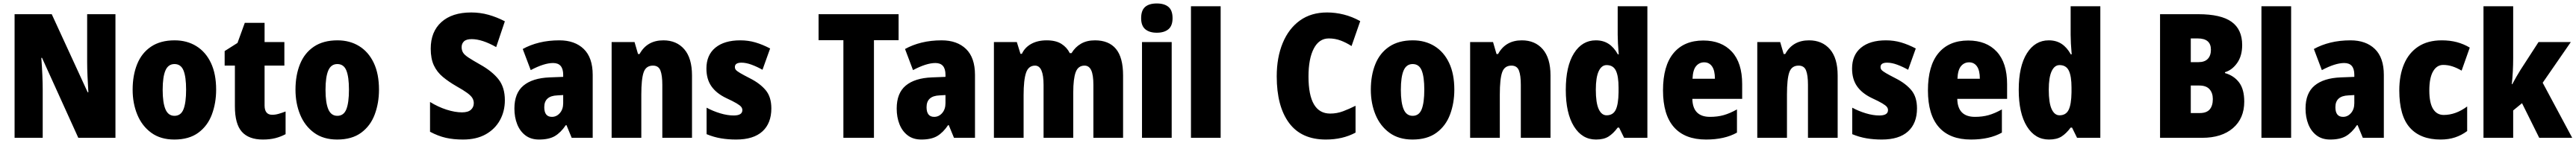

<svg xmlns="http://www.w3.org/2000/svg" viewBox="-20 -796 14836 826"><path d="M645 0H431L222 -462H218Q222 -410 224 -362Q226 -314 226 -281V0H64V-714H278L485 -263H489Q486 -311 484 -356.5Q482 -402 482 -436V-714H645Z M1225 -278Q1225 -201 1200.5 -135Q1176 -69 1122.5 -29.5Q1069 10 984 10Q905 10 851.5 -29Q798 -68 771 -133.5Q744 -199 744 -278Q744 -361 770 -425.5Q796 -490 850 -526.5Q904 -563 986 -563Q1057 -563 1111 -529.5Q1165 -496 1195 -432.5Q1225 -369 1225 -278ZM917 -277Q917 -203 933 -165Q949 -127 985 -127Q1022 -127 1037 -165Q1052 -203 1052 -278Q1052 -352 1037 -389Q1022 -426 985 -426Q949 -426 933 -389Q917 -352 917 -277Z M1548 -133Q1566 -133 1585 -138.5Q1604 -144 1625 -152V-21Q1597 -6 1565.5 2Q1534 10 1494 10Q1413 10 1373 -35Q1333 -80 1333 -182V-417H1274V-501L1348 -548L1390 -664H1504V-553H1618V-417H1504V-187Q1504 -133 1548 -133Z M2163 -278Q2163 -201 2138.5 -135Q2114 -69 2060.5 -29.5Q2007 10 1922 10Q1843 10 1789.5 -29Q1736 -68 1709 -133.5Q1682 -199 1682 -278Q1682 -361 1708 -425.5Q1734 -490 1788 -526.5Q1842 -563 1924 -563Q1995 -563 2049 -529.5Q2103 -496 2133 -432.5Q2163 -369 2163 -278ZM1855 -277Q1855 -203 1871 -165Q1887 -127 1923 -127Q1960 -127 1975 -165Q1990 -203 1990 -278Q1990 -352 1975 -389Q1960 -426 1923 -426Q1887 -426 1871 -389Q1855 -352 1855 -277Z M2888 -217Q2888 -153 2859.5 -101.5Q2831 -50 2777.5 -20Q2724 10 2647 10Q2592 10 2548 0Q2504 -10 2457 -35V-207Q2504 -178 2552.5 -162.5Q2601 -147 2641 -147Q2676 -147 2692.5 -162Q2709 -177 2709 -200Q2709 -216 2701 -229.5Q2693 -243 2671.5 -259Q2650 -275 2609 -298Q2564 -324 2530.5 -352Q2497 -380 2479 -418.5Q2461 -457 2461 -515Q2461 -613 2522.5 -668.5Q2584 -724 2694 -724Q2746 -724 2794 -710.5Q2842 -697 2888 -673L2838 -524Q2757 -570 2697 -570Q2666 -570 2652.5 -557Q2639 -544 2639 -524Q2639 -506 2647 -492.5Q2655 -479 2678.5 -463.5Q2702 -448 2746 -423Q2814 -385 2851 -338.5Q2888 -292 2888 -217Z M3202 -563Q3291 -563 3342.5 -513Q3394 -463 3394 -363V0H3273L3243 -73H3239Q3210 -30 3176 -10Q3142 10 3085 10Q3038 10 3006.5 -14Q2975 -38 2959 -78.5Q2943 -119 2943 -169Q2943 -258 2995 -301.5Q3047 -345 3146 -349L3224 -352V-364Q3224 -432 3166 -432Q3114 -432 3037 -391L2991 -513Q3034 -537 3087 -550Q3140 -563 3202 -563ZM3190 -245Q3115 -242 3115 -177Q3115 -121 3159 -121Q3186 -121 3205 -143Q3224 -165 3224 -200V-247Z M3801 -563Q3877 -563 3921.5 -511.5Q3966 -460 3966 -360V0H3795V-306Q3795 -361 3784 -389Q3773 -417 3741 -417Q3701 -417 3687.5 -378.5Q3674 -340 3674 -250V0H3503V-553H3635L3655 -484H3664Q3707 -563 3801 -563Z M4423 -170Q4423 -84 4371.5 -37Q4320 10 4220 10Q4174 10 4132.5 3Q4091 -4 4050 -21V-174Q4087 -154 4128.5 -141.5Q4170 -129 4206 -129Q4256 -129 4256 -160Q4256 -170 4249.5 -178.5Q4243 -187 4223 -199Q4203 -211 4162 -230Q4106 -257 4077.5 -298Q4049 -339 4049 -400Q4049 -478 4100.5 -520.5Q4152 -563 4244 -563Q4290 -563 4331 -551Q4372 -539 4416 -516L4372 -393Q4342 -410 4310 -422Q4278 -434 4251 -434Q4213 -434 4213 -409Q4213 -399 4219 -392Q4225 -385 4243.5 -374Q4262 -363 4301 -343Q4358 -314 4390.5 -275Q4423 -236 4423 -170Z M5014 0H4838V-564H4695V-714H5156V-564H5014Z M5404 -563Q5493 -563 5544.5 -513Q5596 -463 5596 -363V0H5475L5445 -73H5441Q5412 -30 5378 -10Q5344 10 5287 10Q5240 10 5208.5 -14Q5177 -38 5161 -78.5Q5145 -119 5145 -169Q5145 -258 5197 -301.5Q5249 -345 5348 -349L5426 -352V-364Q5426 -432 5368 -432Q5316 -432 5239 -391L5193 -513Q5236 -537 5289 -550Q5342 -563 5404 -563ZM5392 -245Q5317 -242 5317 -177Q5317 -121 5361 -121Q5388 -121 5407 -143Q5426 -165 5426 -200V-247Z M6287 -563Q6367 -563 6408 -513.5Q6449 -464 6449 -360V0H6278V-305Q6278 -363 6265.5 -390Q6253 -417 6227 -417Q6190 -417 6176 -379Q6162 -341 6162 -262V0H5991V-305Q5991 -417 5942 -417Q5904 -417 5890 -375.5Q5876 -334 5876 -246V0H5705V-553H5837L5858 -485H5866Q5883 -522 5920 -542.5Q5957 -563 6009 -563Q6062 -563 6094 -542.5Q6126 -522 6142 -489H6152Q6173 -524 6206.5 -543.5Q6240 -563 6287 -563Z M6643 -776Q6687 -776 6710.5 -756Q6734 -736 6734 -691Q6734 -647 6710 -627Q6686 -607 6643 -607Q6601 -607 6577 -627Q6553 -647 6553 -691Q6553 -736 6576 -756Q6599 -776 6643 -776ZM6729 -553V0H6558V-553Z M7011 0H6840V-760H7011Z M7634 -574Q7578 -574 7547.5 -515.5Q7517 -457 7517 -354Q7517 -140 7642 -140Q7681 -140 7716.5 -153.5Q7752 -167 7788 -185V-30Q7714 10 7617 10Q7476 10 7405 -86Q7334 -182 7334 -355Q7334 -464 7368.5 -547.5Q7403 -631 7467.5 -677.5Q7532 -724 7624 -724Q7672 -724 7720 -712Q7768 -700 7815 -674L7765 -530Q7734 -550 7702 -562Q7670 -574 7634 -574Z M8357 -278Q8357 -201 8332.5 -135Q8308 -69 8254.5 -29.5Q8201 10 8116 10Q8037 10 7983.5 -29Q7930 -68 7903 -133.5Q7876 -199 7876 -278Q7876 -361 7902 -425.5Q7928 -490 7982 -526.5Q8036 -563 8118 -563Q8189 -563 8243 -529.5Q8297 -496 8327 -432.5Q8357 -369 8357 -278ZM8049 -277Q8049 -203 8065 -165Q8081 -127 8117 -127Q8154 -127 8169 -165Q8184 -203 8184 -278Q8184 -352 8169 -389Q8154 -426 8117 -426Q8081 -426 8065 -389Q8049 -352 8049 -277Z M8746 -563Q8822 -563 8866.5 -511.5Q8911 -460 8911 -360V0H8740V-306Q8740 -361 8729 -389Q8718 -417 8686 -417Q8646 -417 8632.5 -378.5Q8619 -340 8619 -250V0H8448V-553H8580L8600 -484H8609Q8652 -563 8746 -563Z M9173 10Q9093 10 9046 -66Q8999 -142 8999 -277Q8999 -413 9046 -488Q9093 -563 9172 -563Q9215 -563 9246 -542.5Q9277 -522 9299 -482H9304Q9301 -515 9299.5 -544.5Q9298 -574 9298 -595V-760H9469V0H9335L9306 -59H9298Q9273 -25 9245.5 -7.5Q9218 10 9173 10ZM9234 -130Q9271 -130 9286.5 -161.5Q9302 -193 9303 -263V-290Q9303 -356 9287.5 -388Q9272 -420 9234 -420Q9205 -420 9188.5 -384.5Q9172 -349 9172 -278Q9172 -202 9188.5 -166Q9205 -130 9234 -130Z M9791 -562Q9896 -562 9955.5 -497.5Q10015 -433 10015 -310V-225H9728Q9730 -121 9830 -121Q9873 -121 9908.5 -131Q9944 -141 9985 -164V-30Q9914 10 9807 10Q9685 10 9622 -61.5Q9559 -133 9559 -274Q9559 -416 9619.5 -489Q9680 -562 9791 -562ZM9796 -436Q9768 -436 9749.5 -414Q9731 -392 9729 -341H9858Q9858 -389 9841.5 -412.5Q9825 -436 9796 -436Z M10400 -563Q10476 -563 10520.5 -511.5Q10565 -460 10565 -360V0H10394V-306Q10394 -361 10383 -389Q10372 -417 10340 -417Q10300 -417 10286.5 -378.5Q10273 -340 10273 -250V0H10102V-553H10234L10254 -484H10263Q10306 -563 10400 -563Z M11022 -170Q11022 -84 10970.5 -37Q10919 10 10819 10Q10773 10 10731.5 3Q10690 -4 10649 -21V-174Q10686 -154 10727.5 -141.5Q10769 -129 10805 -129Q10855 -129 10855 -160Q10855 -170 10848.5 -178.5Q10842 -187 10822 -199Q10802 -211 10761 -230Q10705 -257 10676.5 -298Q10648 -339 10648 -400Q10648 -478 10699.5 -520.5Q10751 -563 10843 -563Q10889 -563 10930 -551Q10971 -539 11015 -516L10971 -393Q10941 -410 10909 -422Q10877 -434 10850 -434Q10812 -434 10812 -409Q10812 -399 10818 -392Q10824 -385 10842.5 -374Q10861 -363 10900 -343Q10957 -314 10989.5 -275Q11022 -236 11022 -170Z M11317 -562Q11422 -562 11481.5 -497.5Q11541 -433 11541 -310V-225H11254Q11256 -121 11356 -121Q11399 -121 11434.5 -131Q11470 -141 11511 -164V-30Q11440 10 11333 10Q11211 10 11148 -61.5Q11085 -133 11085 -274Q11085 -416 11145.5 -489Q11206 -562 11317 -562ZM11322 -436Q11294 -436 11275.5 -414Q11257 -392 11255 -341H11384Q11384 -389 11367.5 -412.5Q11351 -436 11322 -436Z M11782 10Q11702 10 11655 -66Q11608 -142 11608 -277Q11608 -413 11655 -488Q11702 -563 11781 -563Q11824 -563 11855 -542.5Q11886 -522 11908 -482H11913Q11910 -515 11908.5 -544.5Q11907 -574 11907 -595V-760H12078V0H11944L11915 -59H11907Q11882 -25 11854.5 -7.5Q11827 10 11782 10ZM11843 -130Q11880 -130 11895.5 -161.5Q11911 -193 11912 -263V-290Q11912 -356 11896.5 -388Q11881 -420 11843 -420Q11814 -420 11797.5 -384.5Q11781 -349 11781 -278Q11781 -202 11797.5 -166Q11814 -130 11843 -130Z M12642 -714Q12773 -714 12834 -670Q12895 -626 12895 -536Q12895 -473 12866 -432Q12837 -391 12796 -379V-374Q12848 -359 12877.5 -319.5Q12907 -280 12907 -209Q12907 -112 12842 -56Q12777 0 12665 0H12422V-714ZM12643 -437Q12679 -437 12697 -456Q12715 -475 12715 -509Q12715 -574 12639 -574H12599V-437ZM12599 -302V-143H12651Q12690 -143 12708 -164Q12726 -185 12726 -224Q12726 -259 12707 -280.5Q12688 -302 12648 -302Z M13177 0H13006V-760H13177Z M13519 -563Q13608 -563 13659.5 -513Q13711 -463 13711 -363V0H13590L13560 -73H13556Q13527 -30 13493 -10Q13459 10 13402 10Q13355 10 13323.5 -14Q13292 -38 13276 -78.5Q13260 -119 13260 -169Q13260 -258 13312 -301.5Q13364 -345 13463 -349L13541 -352V-364Q13541 -432 13483 -432Q13431 -432 13354 -391L13308 -513Q13351 -537 13404 -550Q13457 -563 13519 -563ZM13507 -245Q13432 -242 13432 -177Q13432 -121 13476 -121Q13503 -121 13522 -143Q13541 -165 13541 -200V-247Z M14038 10Q13922 10 13861 -58.5Q13800 -127 13800 -274Q13800 -361 13827.5 -426Q13855 -491 13909.5 -527Q13964 -563 14045 -563Q14092 -563 14131.5 -552.5Q14171 -542 14206 -521L14159 -388Q14132 -404 14106 -412.5Q14080 -421 14053 -421Q14016 -421 13994.5 -383.5Q13973 -346 13973 -274Q13973 -202 13994.5 -167Q14016 -132 14056 -132Q14125 -132 14191 -181V-39Q14159 -15 14121.5 -2.5Q14084 10 14038 10Z M14456 -459Q14456 -422 14454 -383.5Q14452 -345 14448 -310H14451Q14462 -331 14475 -353.5Q14488 -376 14498 -392L14602 -553H14788L14626 -318L14796 0H14606L14507 -200L14456 -158V0H14285V-760H14456Z"/></svg>

Font: Noto Sans Tamil Condensed Black
Style: Regular
Weight: 900
Width: 3
Designer: Jelle Bosma - Monotype Design Team
Foundry: Monotype Imaging Inc.
Version: Version 2.004; ttfautohint (v1.8.4.7-5d5b)